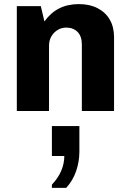

<svg xmlns="http://www.w3.org/2000/svg" viewBox="-20 -541 638 936"><path d="M62 0V-511H179L196.5 -436.5Q227.5 -479.5 268.8 -500.2Q310 -521 365 -521Q417 -521 455.5 -501.2Q494 -481.5 515 -445.5Q536 -409.5 536 -359.5V0H379V-323.5Q379 -364.5 358 -385.5Q337 -406.5 302.5 -406.5Q280 -406.5 260.8 -394.8Q241.5 -383 230.2 -363.2Q219 -343.5 219 -318.5V0ZM233 375V359Q263.5 327 278.5 291.5Q293.5 256 293.5 219.5H233V73.5H367V197.5Q367 247 351 293.5Q335 340 302.5 375Z"/></svg>

Font: Chivo Medium
Style: Regular
Weight: 500
Designer: Hector Gatti
Foundry: Omnibus-Type
Version: Version 2.002